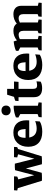

<svg xmlns="http://www.w3.org/2000/svg" viewBox="990 -1578 596 2616"><g transform="rotate(-90 1288.0 -270.0)"><path d="M133.3 2.9 32.2 -325.7 0.5 -333 3.9 -377H193.4L189.9 -333Q182.6 -329.1 172.6 -325.7Q162.6 -322.3 151.9 -319.3L208.5 -102.1L277.3 -362.8Q295.4 -365.2 320.6 -366.2Q345.7 -367.2 366.2 -365.7L433.6 -99.6L493.7 -321.8L451.2 -333L454.6 -377H594.2L591.8 -334Q581.1 -327.6 565.9 -322.3L466.8 0.5Q457 2 435.5 2.9Q414.1 3.9 392.1 3.9Q370.1 3.9 358.4 2.9L300.8 -215.3L241.7 0.5Q231.9 2 210.4 2.9Q189 3.9 167 3.9Q145 3.9 133.3 2.9Z M800.8 7.8Q702.1 7.8 649.2 -41.7Q596.2 -91.3 596.2 -183.1Q596.2 -276.4 648.7 -331.1Q701.2 -385.7 790 -385.7Q870.6 -385.7 913.8 -339.4Q957 -293 957 -206.5Q957 -199.2 956.5 -188Q956.1 -176.8 955.1 -169.9H722.2Q740.2 -68.4 843.8 -68.4Q892.6 -68.4 945.8 -88.4L940.9 -25.9Q916.5 -9.8 879.4 -1Q842.3 7.8 800.8 7.8ZM718.3 -220.2V-219.7H838.4Q835.9 -275.9 821.8 -301Q807.6 -326.2 778.8 -326.2Q718.3 -326.2 718.3 -220.2Z M998 0 1001.5 -41Q1017.6 -48.8 1042 -55.7V-291.5L994.1 -317.9L997.1 -351.1Q1051.3 -375 1124 -381.3H1155.3V-52.2L1201.2 -42L1197.8 0ZM1091.3 -422.9Q1061 -422.9 1043 -439.9Q1024.9 -457 1024.9 -485.4Q1024.9 -514.2 1043 -531Q1061 -547.9 1091.3 -547.9Q1121.6 -547.9 1139.6 -531Q1157.7 -514.2 1157.7 -485.4Q1157.7 -457 1139.6 -439.9Q1121.6 -422.9 1091.3 -422.9Z M1392.1 5.9Q1272 5.9 1272 -104V-315.4H1219.2L1222.7 -359.4Q1247.1 -370.1 1276.4 -377L1305.7 -470.7H1385.3V-377H1485.4L1480.5 -315.4H1385.3V-118.7Q1385.3 -88.9 1396.2 -75.7Q1407.2 -62.5 1431.6 -62.5Q1453.6 -62.5 1487.8 -70.8L1483.9 -14.2Q1449.2 5.9 1392.1 5.9Z M1710.4 7.8Q1611.8 7.8 1558.8 -41.7Q1505.9 -91.3 1505.9 -183.1Q1505.9 -276.4 1558.3 -331.1Q1610.8 -385.7 1699.7 -385.7Q1780.3 -385.7 1823.5 -339.4Q1866.7 -293 1866.7 -206.5Q1866.7 -199.2 1866.2 -188Q1865.7 -176.8 1864.7 -169.9H1631.8Q1649.9 -68.4 1753.4 -68.4Q1802.2 -68.4 1855.5 -88.4L1850.6 -25.9Q1826.2 -9.8 1789.1 -1Q1752 7.8 1710.4 7.8ZM1627.9 -220.2V-219.7H1748Q1745.6 -275.9 1731.4 -301Q1717.3 -326.2 1688.5 -326.2Q1627.9 -326.2 1627.9 -220.2Z M1908.7 0 1912.1 -41Q1929.2 -49.3 1949.7 -55.2V-291.5L1901.9 -317.9L1904.8 -351.1Q1959 -375 2031.7 -381.3L2045.4 -337.4Q2101.6 -385.3 2175.3 -385.3Q2246.6 -385.3 2274.4 -339.4Q2329.6 -385.3 2402.3 -385.3Q2457.5 -385.3 2487.3 -357.2Q2517.1 -329.1 2517.1 -276.9V-52.2L2560.1 -42L2556.6 0H2367.7L2371.1 -43Q2384.8 -49.8 2403.8 -55.2V-247.1Q2403.8 -314 2347.7 -314Q2319.3 -314 2288.1 -296.9Q2289.6 -287.6 2289.6 -276.9V-52.2L2330.6 -42L2327.1 0H2140.1L2143.6 -43Q2157.2 -49.8 2176.3 -55.2V-247.1Q2176.3 -314 2120.6 -314Q2093.3 -314 2063 -297.9V-52.2L2107.9 -42L2104.5 0Z"/></g></svg>

Font: Markazi Text
Style: Bold
Weight: 700
Designer: Borna Izadpanah (Arabic designer), Fiona Ross (Arabic design director) and Florian Runge (Latin designer)
Foundry: Borna Izadpanah and Florian Runge
Version: Version 1.001; ttfautohint (v1.8.3)